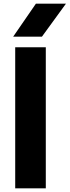

<svg xmlns="http://www.w3.org/2000/svg" viewBox="-20 -1028 380 1048"><path d="M63 -770H230V0H63ZM176 -1008H340L209 -828H52Z"/></svg>

Font: Unbounded Medium
Style: Regular
Weight: 500
Designer: Luke Prowse, Jean-Baptiste Morizot, Fátima Lázaro, Florian Runge
Foundry: NaN
Version: Version 1.700